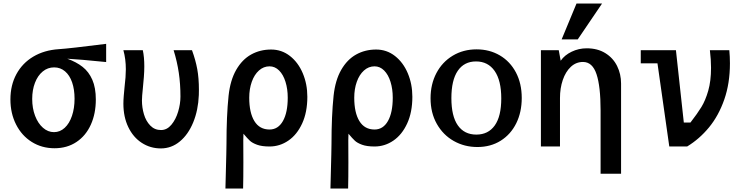

<svg xmlns="http://www.w3.org/2000/svg" viewBox="-20 -837 4240 1097"><path d="M39.5 -269Q39.5 -350.5 73.8 -413.5Q108 -476.5 170.2 -513.5Q232.5 -550.5 315 -556Q377.5 -560 586.5 -586.5V-482.5L565 -484.5Q444 -497 364.5 -501.5Q416 -483 451.8 -455Q487.5 -427 507.5 -381.2Q527.5 -335.5 527.5 -268.5Q527.5 -188 499 -124.8Q470.5 -61.5 417 -25.8Q363.5 10 291.5 10Q219 10 161.5 -26Q104 -62 71.8 -125.8Q39.5 -189.5 39.5 -269ZM406 -273Q406 -326 392 -366.5Q378 -407 351.5 -429.5Q325 -452 289.5 -452Q252.5 -452 224 -428.5Q195.5 -405 179.8 -364Q164 -323 164 -271.5Q164 -218.5 180.5 -175.2Q197 -132 225.5 -107Q254 -82 288.5 -82Q323 -82 349.8 -106.8Q376.5 -131.5 391.2 -175Q406 -218.5 406 -273Z M685 -244.5Q685 -264 687 -289Q689 -314 691.5 -338Q699 -400 699 -441Q699 -499.5 685 -550H796Q804.5 -511 804.5 -457.5Q804.5 -429.5 802 -397Q799.5 -364.5 796.5 -336Q791 -284.5 791 -263Q791 -222.5 802.5 -183.8Q814 -145 838.8 -119.5Q863.5 -94 900 -94Q934 -94 959.2 -124.2Q984.5 -154.5 997.8 -199Q1011 -243.5 1011 -285Q1011 -357.5 1001.5 -421.5Q992 -485.5 972 -550H1077Q1097.5 -494 1107 -442.2Q1116.5 -390.5 1116.5 -323.5Q1116.5 -304 1116 -294Q1112.5 -207.5 1084 -138Q1055.5 -68.5 1007.5 -28.8Q959.5 11 899 11Q839 11 790 -20.8Q741 -52.5 713 -110.8Q685 -169 685 -244.5Z M1268 240 1273 44 1274 -14.5Q1274 -175.5 1286 -290Q1295.5 -378.5 1329.5 -437.8Q1363.5 -497 1414.8 -525.5Q1466 -554 1529 -554Q1589.5 -554 1636.8 -517Q1684 -480 1710 -418.2Q1736 -356.5 1736 -284Q1736 -196 1706.5 -131.8Q1677 -67.5 1627.8 -33.8Q1578.5 0 1520 0Q1476 0 1448.8 -10Q1421.5 -20 1407.8 -32.8Q1394 -45.5 1371 -73Q1370 -65 1370 -35.5L1370.5 89.5Q1370.5 181.5 1369 240ZM1624 -279Q1624 -328.5 1611.2 -369.5Q1598.5 -410.5 1574.8 -434.2Q1551 -458 1520 -458Q1486 -458 1459.5 -434.2Q1433 -410.5 1418.5 -369.5Q1404 -328.5 1404 -279Q1404 -193 1433.5 -145Q1463 -97 1520 -97Q1569 -97 1596.5 -145.5Q1624 -194 1624 -279Z M1868 240 1873 44 1874 -14.5Q1874 -175.5 1886 -290Q1895.5 -378.5 1929.5 -437.8Q1963.5 -497 2014.8 -525.5Q2066 -554 2129 -554Q2189.5 -554 2236.8 -517Q2284 -480 2310 -418.2Q2336 -356.5 2336 -284Q2336 -196 2306.5 -131.8Q2277 -67.5 2227.8 -33.8Q2178.5 0 2120 0Q2076 0 2048.8 -10Q2021.5 -20 2007.8 -32.8Q1994 -45.5 1971 -73Q1970 -65 1970 -35.5L1970.5 89.5Q1970.5 181.5 1969 240ZM2224 -279Q2224 -328.5 2211.2 -369.5Q2198.5 -410.5 2174.8 -434.2Q2151 -458 2120 -458Q2086 -458 2059.5 -434.2Q2033 -410.5 2018.5 -369.5Q2004 -328.5 2004 -279Q2004 -193 2033.5 -145Q2063 -97 2120 -97Q2169 -97 2196.5 -145.5Q2224 -194 2224 -279Z M2440 -275.5Q2440 -356 2473.5 -419.5Q2507 -483 2567 -519Q2627 -555 2703 -555Q2777 -555 2835.8 -520.5Q2894.5 -486 2927.8 -423Q2961 -360 2961 -277Q2961 -196.5 2929.8 -133Q2898.5 -69.5 2841 -33.2Q2783.5 3 2707.5 3Q2633.5 3 2572.5 -31.5Q2511.5 -66 2475.8 -129.2Q2440 -192.5 2440 -275.5ZM2844 -274.5Q2844 -377.5 2806 -431.8Q2768 -486 2700 -486Q2632 -486 2595.5 -432.5Q2559 -379 2559 -276.5Q2559 -173 2596 -120.5Q2633 -68 2701.5 -68Q2769.5 -68 2806.8 -120.2Q2844 -172.5 2844 -274.5Z M3311 -483Q3271 -483 3241.2 -455Q3211.5 -427 3195.5 -380Q3179.5 -333 3179.5 -277V0H3070.5V-151V-263V-550H3172.5L3183.5 -490Q3205.5 -522 3246 -541.5Q3286.5 -561 3332 -561Q3394 -561 3438.5 -533.5Q3483 -506 3505.8 -460Q3528.5 -414 3528.5 -360V155.5H3411.5V-206Q3411.5 -343.5 3388.2 -413.2Q3365 -483 3311 -483ZM3189 -612 3274 -817H3420L3281 -612Z M3736.5 -475H3641V-550H3842L3887 -137H3925Q3964.5 -188 3987.5 -225.5Q4010.5 -263 4026.5 -318.5Q4042.5 -374 4042.5 -450Q4042.5 -496.5 4036 -550H4147Q4150.5 -513.5 4150.5 -475Q4150.5 -361 4118.2 -268.5Q4086 -176 4031 -109.2Q3976 -42.5 3906 0H3804Z"/></svg>

Font: JuliaMono
Style: Bold
Weight: 700
Monospace: yes
Designer: cormullion
Foundry: corm
Version: Version 0.055; ttfautohint (v1.8.4)